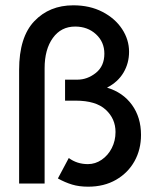

<svg xmlns="http://www.w3.org/2000/svg" viewBox="-20 -691 590 723"><path d="M312 12Q278 12 251.5 4Q225 -4 198 -19L239 -96Q270 -73 311 -73Q339 -73 363 -89.5Q387 -106 401 -133.5Q415 -161 415 -194Q415 -244 378 -278Q341 -312 265 -312H225V-391H271Q309 -391 341 -416.5Q373 -442 373 -489Q373 -533 341.5 -562Q310 -591 263 -591Q210 -591 179 -548Q148 -505 148 -434V0H52V-428Q52 -551 109 -611Q166 -671 256 -671Q318 -671 365.5 -646.5Q413 -622 439.5 -582Q466 -542 466 -496Q466 -453 445 -417.5Q424 -382 383 -361Q443 -343 477 -296Q511 -249 511 -183Q511 -128 486.5 -84Q462 -40 417 -14Q372 12 312 12Z"/></svg>

Font: Inconsolata SemiExpanded SemiBold
Style: Regular
Weight: 600
Width: 6
Monospace: yes
Designer: Raph Levien, Cyreal, Brenton Simpson
Foundry: Raph Levien, Cyreal, Google
Version: Version 3.001; ttfautohint (v1.8.2.53-6de2)